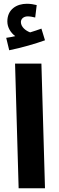

<svg xmlns="http://www.w3.org/2000/svg" viewBox="-20 -1000 314 1020"><path d="M29 -733C94 -746 169 -768 219 -786L200 -848C182 -841 162 -835 140 -828C118 -836 91 -856 91 -883C91 -900 106 -913 127 -913C141 -913 154 -910 167 -907L175 -973C160 -977 141 -980 123 -980C69 -980 19 -951 19 -886C19 -853 38 -825 61 -808C49 -805 34 -802 13 -799ZM79 0H219L200 -662H60Z"/></svg>

Font: Noto Sans Arabic UI SmCn
Style: Bold
Weight: 700
Width: 4
Designer: Monotype Design Team, Nadine Chahine and Nizar Qandah
Foundry: Monotype Imaging Inc.
Version: Version 2.010